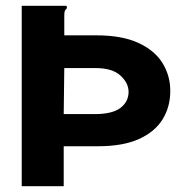

<svg xmlns="http://www.w3.org/2000/svg" viewBox="-20 -643 640 663"><path d="M55 0V-623H209Q211 -621 211 -618Q211 -613 206.5 -609.5Q202 -606 202 -589V-521H312Q401 -521 457.5 -495Q514 -469 541 -425.5Q568 -382 568 -329Q568 -274 541.5 -231Q515 -188 460 -163Q405 -138 318 -138H200V0ZM200 -249H307Q368 -249 396 -270.5Q424 -292 424 -326Q424 -356 396 -382Q368 -408 309 -408H202Z"/></svg>

Font: Inconsolata Expanded Black
Style: Regular
Weight: 900
Width: 7
Monospace: yes
Designer: Raph Levien, Cyreal, Brenton Simpson
Foundry: Raph Levien, Cyreal, Google
Version: Version 3.001; ttfautohint (v1.8.2.53-6de2)